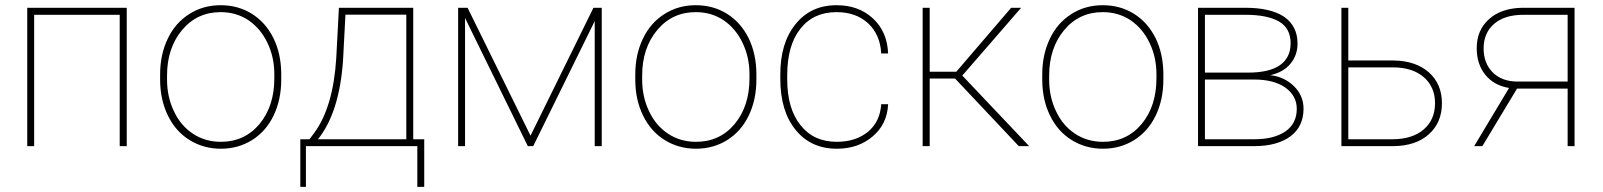

<svg xmlns="http://www.w3.org/2000/svg" viewBox="-20 -558 6118 733"><path d="M463.9 -528.3C463.9 -528.3 84 -528.3 84 -528.3C84 -528.3 84 0 84 0C84 0 110.4 0 110.4 0C110.4 0 110.4 -501.5 110.4 -501.5C110.4 -501.5 437 -501.5 437 -501.5C437 -501.5 437 0 437 0C437 0 463.9 0 463.9 0C463.9 0 463.9 -528.3 463.9 -528.3Z M591.3 -251C591.3 -251 591.3 -251 591.3 -251C591.8 -201.2 601.6 -156.2 621.1 -116.7C640.6 -76.7 668 -45.4 703.6 -23.4C738.8 -1.5 778.8 9.8 823.2 9.8C867.7 9.8 907.7 -1.5 943.4 -23.9C978.5 -46.4 1005.9 -77.6 1024.9 -117.7C1043.9 -157.7 1053.7 -203.1 1053.7 -253.9C1053.7 -253.9 1053.7 -277.3 1053.7 -277.3C1053.7 -277.3 1053.7 -277.3 1053.7 -277.3C1053.2 -327.6 1043.5 -372.6 1023.9 -412.6C1003.9 -452.6 976.6 -483.4 941.4 -505.4C906.2 -527.3 866.7 -538.1 822.3 -538.1C822.3 -538.1 822.3 -538.1 822.3 -538.1C777.8 -538.1 737.8 -526.9 702.6 -504.4C667 -481.9 639.6 -450.7 620.6 -410.6C601.1 -370.1 591.3 -324.7 591.3 -274.4C591.3 -274.4 591.3 -251 591.3 -251ZM617.7 -269.5C617.7 -269.5 617.7 -269.5 617.7 -269.5C617.7 -339.4 636.7 -397 674.8 -442.9C712.9 -488.8 762.2 -511.7 822.3 -511.7C822.3 -511.7 822.3 -511.7 822.3 -511.7C861.8 -511.7 897 -501.5 928.2 -481C959 -460 983.4 -431.2 1001 -394.5C1018.6 -357.9 1027.3 -317.9 1027.3 -274.4C1027.3 -274.4 1027.3 -259.3 1027.3 -259.3C1027.3 -259.3 1027.3 -259.3 1027.3 -259.3C1027.3 -188 1008.3 -129.9 970.7 -84.5C932.6 -39.1 883.3 -16.6 823.2 -16.6C823.2 -16.6 823.2 -16.6 823.2 -16.6C783.2 -16.6 747.6 -26.9 716.8 -47.4C685.5 -67.9 661.1 -96.7 644 -133.3C626.5 -169.9 617.7 -210 617.7 -253.9C617.7 -253.9 617.7 -269.5 617.7 -269.5Z M1126.5 -26.4C1126.5 -26.4 1126.5 155.3 1126.5 155.3C1126.5 155.3 1147.9 155.3 1147.9 155.3C1147.9 155.3 1147.9 0 1147.9 0C1147.9 0 1573.2 0 1573.2 0C1573.2 0 1573.2 155.3 1573.2 155.3C1573.2 155.3 1599.6 155.3 1599.6 155.3C1599.6 155.3 1599.6 -26.4 1599.6 -26.4C1599.6 -26.4 1557.6 -26.4 1557.6 -26.4C1557.6 -26.4 1557.6 -528.3 1557.6 -528.3C1557.6 -528.3 1273.9 -528.3 1273.9 -528.3C1273.9 -528.3 1263.7 -335.9 1263.7 -335.9C1263.7 -335.9 1263.7 -335.9 1263.7 -335.9C1255.9 -211.4 1228 -116.7 1180.2 -51.3C1180.2 -51.3 1161.6 -26.4 1161.6 -26.4C1161.6 -26.4 1126.5 -26.4 1126.5 -26.4ZM1193.8 -26.4C1248.5 -94.2 1280.3 -194.8 1289.6 -327.1C1289.6 -327.1 1298.8 -502 1298.8 -502C1298.8 -502 1531.2 -502 1531.2 -502C1531.2 -502 1531.2 -26.4 1531.2 -26.4C1531.2 -26.4 1193.8 -26.4 1193.8 -26.4C1193.8 -26.4 1193.8 -26.4 1193.8 -26.4Z M1765.1 -528.3C1765.1 -528.3 1729 -528.3 1729 -528.3C1729 -528.3 1729 0 1729 0C1729 0 1755.4 0 1755.4 0C1755.4 0 1755.4 -489.3 1755.4 -489.3C1755.4 -489.3 1995.1 0 1995.1 0C1995.1 0 2015.6 0 2015.6 0C2015.6 0 2250.5 -477.5 2250.5 -477.5C2250.5 -477.5 2250.5 0 2250.5 0C2250.5 0 2277.3 0 2277.3 0C2277.3 0 2277.3 -528.3 2277.3 -528.3C2277.3 -528.3 2245.6 -528.3 2245.6 -528.3C2245.6 -528.3 2005.4 -40 2005.4 -40C2005.4 -40 1765.1 -528.3 1765.1 -528.3Z M2405.3 -251C2405.3 -251 2405.3 -251 2405.3 -251C2405.8 -201.2 2415.5 -156.2 2435.1 -116.7C2454.6 -76.7 2481.9 -45.4 2517.6 -23.4C2552.7 -1.5 2592.8 9.8 2637.2 9.8C2681.6 9.8 2721.7 -1.5 2757.3 -23.9C2792.5 -46.4 2819.8 -77.6 2838.9 -117.7C2857.9 -157.7 2867.7 -203.1 2867.7 -253.9C2867.7 -253.9 2867.7 -277.3 2867.7 -277.3C2867.7 -277.3 2867.7 -277.3 2867.7 -277.3C2867.2 -327.6 2857.4 -372.6 2837.9 -412.6C2817.9 -452.6 2790.5 -483.4 2755.4 -505.4C2720.2 -527.3 2680.7 -538.1 2636.2 -538.1C2636.2 -538.1 2636.2 -538.1 2636.2 -538.1C2591.8 -538.1 2551.8 -526.9 2516.6 -504.4C2481 -481.9 2453.6 -450.7 2434.6 -410.6C2415 -370.1 2405.3 -324.7 2405.3 -274.4C2405.3 -274.4 2405.3 -251 2405.3 -251ZM2431.6 -269.5C2431.6 -269.5 2431.6 -269.5 2431.6 -269.5C2431.6 -339.4 2450.7 -397 2488.8 -442.9C2526.9 -488.8 2576.2 -511.7 2636.2 -511.7C2636.2 -511.7 2636.2 -511.7 2636.2 -511.7C2675.8 -511.7 2710.9 -501.5 2742.2 -481C2772.9 -460 2797.4 -431.2 2814.9 -394.5C2832.5 -357.9 2841.3 -317.9 2841.3 -274.4C2841.3 -274.4 2841.3 -259.3 2841.3 -259.3C2841.3 -259.3 2841.3 -259.3 2841.3 -259.3C2841.3 -188 2822.3 -129.9 2784.7 -84.5C2746.6 -39.1 2697.3 -16.6 2637.2 -16.6C2637.2 -16.6 2637.2 -16.6 2637.2 -16.6C2597.2 -16.6 2561.5 -26.9 2530.8 -47.4C2499.5 -67.9 2475.1 -96.7 2458 -133.3C2440.4 -169.9 2431.6 -210 2431.6 -253.9C2431.6 -253.9 2431.6 -269.5 2431.6 -269.5Z M3174.8 -16.6C3115.7 -16.6 3069.8 -37.6 3036.1 -80.1C3002.4 -122.1 2985.4 -180.2 2985.4 -253.9C2985.4 -253.9 2985.4 -271 2985.4 -271C2985.4 -271 2985.4 -271 2985.4 -271C2985.4 -346.7 3002 -405.8 3035.6 -448.2C3068.8 -490.7 3114.7 -511.7 3173.8 -511.7C3173.8 -511.7 3173.8 -511.7 3173.8 -511.7C3223.1 -511.7 3263.2 -497.6 3294.4 -468.8C3325.2 -439.9 3341.8 -401.4 3344.2 -354C3344.2 -354 3370.6 -354 3370.6 -354C3370.6 -354 3370.6 -354 3370.6 -354C3368.2 -409.7 3349.1 -454.1 3312.5 -487.8C3275.9 -521.5 3230 -538.1 3173.8 -538.1C3173.8 -538.1 3173.8 -538.1 3173.8 -538.1C3108.4 -538.1 3056.2 -514.2 3017.6 -466.3C2978.5 -418.5 2959 -354.5 2959 -274.4C2959 -274.4 2959 -256.8 2959 -256.8C2959 -256.8 2959 -256.8 2959 -256.8C2959 -174.8 2978.5 -109.9 3017.6 -62C3056.2 -14.2 3108.9 9.8 3174.8 9.8C3174.8 9.8 3174.8 9.8 3174.8 9.8C3229 9.8 3274.9 -5.9 3311.5 -37.1C3348.1 -67.9 3368.2 -108.9 3370.6 -160.2C3370.6 -160.2 3344.2 -160.2 3344.2 -160.2C3344.2 -160.2 3344.2 -160.2 3344.2 -160.2C3341.3 -115.2 3324.2 -80.1 3293.5 -54.7C3262.2 -29.3 3222.7 -16.6 3174.8 -16.6C3174.8 -16.6 3174.8 -16.6 3174.8 -16.6Z M3869.6 0C3869.6 0 3909.2 0 3909.2 0C3909.2 0 3653.8 -269.5 3653.8 -269.5C3653.8 -269.5 3878.4 -528.3 3878.4 -528.3C3878.4 -528.3 3840.3 -528.3 3840.3 -528.3C3840.3 -528.3 3630.9 -284.2 3630.9 -284.2C3630.9 -284.2 3529.3 -284.2 3529.3 -284.2C3529.3 -284.2 3529.3 -528.3 3529.3 -528.3C3529.3 -528.3 3502.4 -528.3 3502.4 -528.3C3502.4 -528.3 3502.4 0 3502.4 0C3502.4 0 3529.3 0 3529.3 0C3529.3 0 3529.3 -258.3 3529.3 -258.3C3529.3 -258.3 3626 -258.3 3626 -258.3C3626 -258.3 3869.6 0 3869.6 0Z M3959 -251C3959 -251 3959 -251 3959 -251C3959.5 -201.2 3969.2 -156.2 3988.8 -116.7C4008.3 -76.7 4035.6 -45.4 4071.3 -23.4C4106.4 -1.5 4146.5 9.8 4190.9 9.8C4235.4 9.8 4275.4 -1.5 4311 -23.9C4346.2 -46.4 4373.5 -77.6 4392.6 -117.7C4411.6 -157.7 4421.4 -203.1 4421.4 -253.9C4421.4 -253.9 4421.4 -277.3 4421.4 -277.3C4421.4 -277.3 4421.4 -277.3 4421.4 -277.3C4420.9 -327.6 4411.1 -372.6 4391.6 -412.6C4371.6 -452.6 4344.2 -483.4 4309.1 -505.4C4273.9 -527.3 4234.4 -538.1 4189.9 -538.1C4189.9 -538.1 4189.9 -538.1 4189.9 -538.1C4145.5 -538.1 4105.5 -526.9 4070.3 -504.4C4034.7 -481.9 4007.3 -450.7 3988.3 -410.6C3968.8 -370.1 3959 -324.7 3959 -274.4C3959 -274.4 3959 -251 3959 -251ZM3985.4 -269.5C3985.4 -269.5 3985.4 -269.5 3985.4 -269.5C3985.4 -339.4 4004.4 -397 4042.5 -442.9C4080.6 -488.8 4129.9 -511.7 4189.9 -511.7C4189.9 -511.7 4189.9 -511.7 4189.9 -511.7C4229.5 -511.7 4264.6 -501.5 4295.9 -481C4326.7 -460 4351.1 -431.2 4368.7 -394.5C4386.2 -357.9 4395 -317.9 4395 -274.4C4395 -274.4 4395 -259.3 4395 -259.3C4395 -259.3 4395 -259.3 4395 -259.3C4395 -188 4376 -129.9 4338.4 -84.5C4300.3 -39.1 4251 -16.6 4190.9 -16.6C4190.9 -16.6 4190.9 -16.6 4190.9 -16.6C4150.9 -16.6 4115.2 -26.9 4084.5 -47.4C4053.2 -67.9 4028.8 -96.7 4011.7 -133.3C3994.1 -169.9 3985.4 -210 3985.4 -253.9C3985.4 -253.9 3985.4 -269.5 3985.4 -269.5Z M4766.6 0C4766.6 0 4766.6 0 4766.6 0C4826.7 0 4873 -12.7 4906.7 -37.6C4939.9 -62.5 4956.5 -97.7 4956.5 -143.1C4956.5 -143.1 4956.5 -143.1 4956.5 -143.1C4956.5 -176.3 4944.3 -205.1 4919.9 -229C4895.5 -252.9 4865.2 -267.1 4829.6 -271C4829.6 -271 4829.1 -271 4829.1 -271C4829.1 -271 4829.1 -271 4829.1 -271C4862.8 -278.3 4888.7 -293 4906.7 -314.9C4924.8 -336.9 4933.6 -362.3 4933.6 -391.6C4933.6 -391.6 4933.6 -391.6 4933.6 -391.6C4933.6 -436 4916.5 -470.2 4882.8 -493.7C4848.6 -516.6 4799.3 -528.3 4735.4 -528.3C4735.4 -528.3 4553.7 -528.3 4553.7 -528.3C4553.7 -528.3 4553.7 0 4553.7 0C4553.7 0 4766.6 0 4766.6 0ZM4767.6 -254.4C4767.6 -254.4 4767.6 -254.4 4767.6 -254.4C4817.9 -254.4 4857.9 -244.1 4887.2 -223.6C4916 -202.6 4930.7 -175.8 4930.7 -142.6C4930.7 -142.6 4930.7 -142.6 4930.7 -142.6C4930.7 -105.5 4916.5 -76.7 4887.7 -56.6C4858.9 -36.6 4819.3 -26.4 4769 -26.4C4769 -26.4 4580.1 -26.4 4580.1 -26.4C4580.1 -26.4 4580.1 -254.4 4580.1 -254.4C4580.1 -254.4 4767.6 -254.4 4767.6 -254.4ZM4580.1 -501.5C4580.1 -501.5 4735.4 -501.5 4735.4 -501.5C4735.4 -501.5 4735.4 -501.5 4735.4 -501.5C4791.5 -501.5 4834 -492.7 4863.3 -475.6C4892.6 -458.5 4907.2 -430.7 4907.2 -393.1C4907.2 -393.1 4907.2 -393.1 4907.2 -393.1C4907.2 -356 4893.6 -328.1 4866.2 -309.1C4838.9 -290 4798.3 -280.8 4745.1 -280.8C4745.1 -280.8 4580.1 -280.8 4580.1 -280.8C4580.1 -280.8 4580.1 -501.5 4580.1 -501.5Z M5127.4 -528.3C5127.4 -528.3 5101.1 -528.3 5101.1 -528.3C5101.1 -528.3 5101.1 0 5101.1 0C5101.1 0 5300.8 0 5300.8 0C5300.8 0 5300.8 0 5300.8 0C5357.9 -1 5402.8 -16.1 5435.5 -45.9C5468.3 -75.7 5484.9 -114.7 5484.9 -163.6C5484.9 -163.6 5484.9 -163.6 5484.9 -163.6C5484.9 -212.9 5468.3 -252 5435.1 -281.7C5401.9 -311 5356.9 -326.2 5300.8 -327.1C5300.8 -327.1 5127.4 -327.1 5127.4 -327.1C5127.4 -327.1 5127.4 -528.3 5127.4 -528.3ZM5299.8 -300.8C5299.8 -300.8 5299.8 -300.8 5299.8 -300.8C5349.1 -300.3 5388.2 -287.6 5416.5 -262.7C5444.3 -237.8 5458.5 -205.1 5458.5 -164.6C5458.5 -164.6 5458.5 -164.6 5458.5 -164.6C5458.5 -122.1 5444.3 -88.9 5415.5 -64C5386.7 -39.1 5346.7 -26.4 5295.9 -26.4C5295.9 -26.4 5127.4 -26.4 5127.4 -26.4C5127.4 -26.4 5127.4 -300.8 5127.4 -300.8C5127.4 -300.8 5299.8 -300.8 5299.8 -300.8Z M5791 -528.3C5791 -528.3 5791 -528.3 5791 -528.3C5737.8 -527.3 5695.3 -512.7 5664.6 -484.9C5633.3 -457 5617.7 -419.9 5617.7 -374C5617.7 -374 5617.7 -374 5617.7 -374C5617.7 -333 5628.9 -298.8 5650.9 -272C5672.9 -245.1 5703.1 -228.5 5741.2 -222.2C5741.2 -222.2 5607.9 0 5607.9 0C5607.9 0 5639.2 0 5639.2 0C5639.2 0 5771.5 -219.7 5771.5 -219.7C5771.5 -219.7 5964.8 -219.7 5964.8 -219.7C5964.8 -219.7 5964.8 0 5964.8 0C5964.8 0 5991.2 0 5991.2 0C5991.2 0 5991.2 -528.3 5991.2 -528.3C5991.2 -528.3 5791 -528.3 5791 -528.3ZM5644 -373C5644 -413.1 5657.7 -444.3 5684.6 -467.3C5711.4 -490.2 5748.5 -501.5 5795.9 -501.5C5795.9 -501.5 5964.8 -501.5 5964.8 -501.5C5964.8 -501.5 5964.8 -246.6 5964.8 -246.6C5964.8 -246.6 5771.5 -246.6 5771.5 -246.6C5771.5 -246.6 5771.5 -246.6 5771.5 -246.6C5732.4 -247.1 5701.7 -258.8 5678.7 -281.7C5655.8 -304.7 5644 -335 5644 -373C5644 -373 5644 -373 5644 -373Z"/></svg>

Font: WOX
Style: Regular
Weight: 500
Designer: Google
Foundry: ""
Version: ""